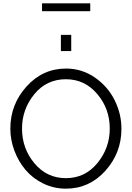

<svg xmlns="http://www.w3.org/2000/svg" viewBox="-20 -1126 791 1151"><path d="M232 -1059V-1106H521V-1059ZM345 -820V-917H407V-820ZM42 -355Q42 -500 139 -607.5Q236 -715 376 -715Q471 -715 548.5 -661.5Q626 -608 667 -526Q708 -444 708 -354Q708 -209 611.5 -102Q515 5 375 5Q303 5 240 -25.5Q177 -56 134 -106.5Q91 -157 66.5 -222Q42 -287 42 -355ZM375 -58Q490 -58 564 -148.5Q638 -239 638 -355Q638 -474 563 -562.5Q488 -651 375 -651Q259 -651 185.5 -561Q112 -471 112 -355Q112 -236 186.5 -147Q261 -58 375 -58Z"/></svg>

Font: Raleway-v4020
Style: Regular
Weight: 400
Designer: Matt McInerney, Pablo Impallari, Rodrigo Fuenzalida
Foundry: Matt McInerney, Pablo Impallari, Rodrigo Fuenzalida
Version: Version 4.020;PS 004.020;hotconv 1.0.88;makeotf.lib2.5.64775